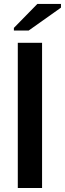

<svg xmlns="http://www.w3.org/2000/svg" viewBox="-20 -938 324 958"><path d="M189.9 -724.6V0H68.8V-724.6ZM284.2 -899.9 123 -785.6H49.3V-798.8L166.5 -918.5H284.2Z"/></svg>

Font: Arimo SemiBold
Style: Regular
Weight: 600
Designer: Steve Matteson
Foundry: Monotype Imaging Inc.
Version: Version 1.33